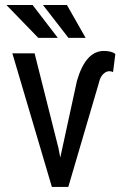

<svg xmlns="http://www.w3.org/2000/svg" viewBox="-20 -739 483 759"><path d="M210.9 -154.3 116.7 -528.3H28.8L185.1 0H250L371.1 -412.1C374.3 -426.8 379.9 -438 387.7 -445.8C395.5 -453.6 403.6 -457.5 412.1 -457.5C418.3 -457.5 423.2 -456.2 426.8 -453.6L436 -525.9C425.6 -533.7 410.5 -537.6 390.6 -537.6C342.4 -537.6 307 -498.2 284.2 -419.4L218.3 -116.2ZM208.5 -589.4 108.9 -719.2H5.4L131.3 -589.4ZM318.4 -589.4 244.6 -719.2H149.9L250.5 -589.4Z"/></svg>

Font: Roboto Condensed
Style: Regular
Weight: 400
Designer: Google
Version: Version 2.134; 2016